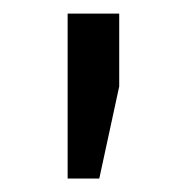

<svg xmlns="http://www.w3.org/2000/svg" viewBox="-20 -782 265 287"><path d="M81.1 -515.1V-761.7H158.2V-652.8L128.4 -515.1Z"/></svg>

Font: Hanuman
Style: Regular
Weight: 400
Designer: Danh Hong
Foundry: Danh Hong
Version: Version 9.000